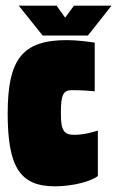

<svg xmlns="http://www.w3.org/2000/svg" viewBox="-20 -645 412 675"><path d="M179 -625H46L130 -520H289L372 -625H240L209 -583ZM324 -26V-186C309 -181 275 -171 241 -171C205 -171 194 -186 194 -246C194 -315 203 -328 234 -328C270 -328 292 -326 313 -324V-495C295 -498 251 -504 215 -504C58 -504 7 -436 7 -246C7 -57 51 10 173 10C240 10 303 -9 324 -26Z"/></svg>

Font: Blinker Headline
Style: Regular
Weight: 900
Width: 4
Designer: Juergen Huber
Foundry: supertype
Version: Version 1.015;PS 1.15;hotconv 1.0.88;makeotf.lib2.5.647800